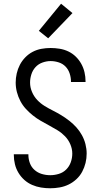

<svg xmlns="http://www.w3.org/2000/svg" viewBox="-20 -1000 540 1028"><path d="M249 8Q224 8 199.5 4Q175 0 152 -10Q129 -20 110.5 -36.5Q92 -53 79 -74.5Q66 -96 60 -120.5Q54 -145 54 -170V-174H132V-171Q132 -148 140 -126.5Q148 -105 165 -90Q182 -75 204 -68.5Q226 -62 249 -62Q272 -62 295 -69Q318 -76 334.5 -92.5Q351 -109 359 -131.5Q367 -154 367 -178Q367 -203 356.5 -227.5Q346 -252 328 -270.5Q310 -289 288 -302.5Q266 -316 243.5 -328Q221 -340 198.5 -353Q176 -366 156 -382Q136 -398 118.5 -417Q101 -436 89 -459Q77 -482 70.5 -507Q64 -532 64 -558Q64 -582 69.5 -606.5Q75 -631 86.5 -653Q98 -675 115.5 -693Q133 -711 155 -722.5Q177 -734 201.5 -738.5Q226 -743 251 -743Q275 -743 299.5 -739Q324 -735 346 -724.5Q368 -714 385.5 -697Q403 -680 415 -658.5Q427 -637 432.5 -613Q438 -589 438 -565V-561H360V-564Q360 -585 353 -606.5Q346 -628 331 -643.5Q316 -659 294.5 -666Q273 -673 251 -673Q229 -673 207 -665Q185 -657 170 -640.5Q155 -624 148 -602Q141 -580 141 -558Q141 -532 151.5 -507.5Q162 -483 179.5 -464.5Q197 -446 219 -432.5Q241 -419 264 -407.5Q287 -396 309 -382.5Q331 -369 351.5 -353Q372 -337 389 -318Q406 -299 418.5 -276.5Q431 -254 437.5 -228.5Q444 -203 444 -178Q444 -152 438 -127.5Q432 -103 420 -80.5Q408 -58 389 -40.5Q370 -23 347.5 -12Q325 -1 299.5 3.5Q274 8 249 8ZM238 -795 188 -835 307 -980 368 -930Z"/></svg>

Font: Iosevka Term SS14
Style: Regular
Weight: 400
Monospace: yes
Designer: Belleve Invis
Foundry: Belleve Invis
Version: Version 24.1.1; ttfautohint (v1.8.4)